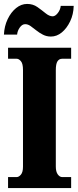

<svg xmlns="http://www.w3.org/2000/svg" viewBox="-23 -957 398 977"><path d="M18 0V-56H62Q73 -56 83.5 -68.5Q94 -81 94 -109V-601Q94 -633 83.5 -645.5Q73 -658 62 -658H18V-714H339V-658H293Q278 -658 269.5 -645Q261 -632 261 -600V-110Q261 -83 271 -69.5Q281 -56 293 -56H339V0ZM236 -771Q214 -771 195.5 -780.5Q177 -790 161.5 -802.5Q146 -815 132.5 -824.5Q119 -834 105 -834Q90 -834 78 -817.5Q66 -801 64 -781H-3Q-1 -824 16 -859.5Q33 -895 59 -916Q85 -937 115 -937Q145 -937 167.5 -921Q190 -905 209 -889.5Q228 -874 245 -874Q258 -874 271 -890.5Q284 -907 286 -927H352Q351 -884 334 -848.5Q317 -813 291.5 -792Q266 -771 236 -771Z"/></svg>

Font: Noto Serif ExtraCondensed Black
Style: Regular
Weight: 900
Width: 2
Designer: Monotype Design Team
Foundry: Monotype Imaging Inc.
Version: Version 2.015; ttfautohint (v1.8.4.7-5d5b)